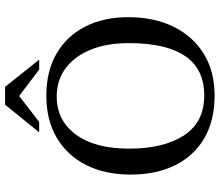

<svg xmlns="http://www.w3.org/2000/svg" viewBox="-76 -800 888 777"><g transform="rotate(-90 368.5 -412.0)"><path d="M369 12Q270 12 198.5 -29Q127 -70 88.5 -146.5Q50 -223 50 -329Q50 -431 88.5 -507.5Q127 -584 198.5 -626.5Q270 -669 369 -669Q469 -669 540 -627.5Q611 -586 649 -511.5Q687 -437 687 -338Q687 -233 648.5 -154.5Q610 -76 539 -32Q468 12 369 12ZM370 -30Q477 -30 529.5 -107Q582 -184 582 -335Q582 -425 555 -490.5Q528 -556 479.5 -591.5Q431 -627 366 -627Q269 -627 212 -549.5Q155 -472 155 -335Q155 -194 208.5 -112Q262 -30 370 -30ZM263 -698H221L333 -836H405L515 -698H475L368 -779Z"/></g></svg>

Font: STIX Two Text
Style: Regular
Weight: 400
Designer: Ross Mills, John Hudson & Paul Hanslow, Tiro Typeworks Ltd; with prior portions MicroPress Inc., and Coen Hoffman.
Foundry: Tiro Typeworks Ltd
Version: Version 2.13 b171